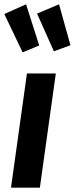

<svg xmlns="http://www.w3.org/2000/svg" viewBox="-29 -871 347 891"><path d="M156 0H22L96 -530H230ZM153 -660 76 -628 -9 -806 92 -851ZM298 -661 221 -633 143 -808 245 -851Z"/></svg>

Font: Fira Sans Condensed SemiBold
Style: Italic
Weight: 600
Width: 3
Italic angle: -8°
Designer: bBox Type GmbH & Carrois Corporate GbR & Edenspiekermann AG
Foundry: bBox Type GmbH & Carrois Corporate GbR & Edenspiekermann AG
Version: Version 4.301